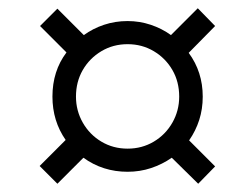

<svg xmlns="http://www.w3.org/2000/svg" viewBox="-20 -591 580 465"><path d="M119 -146 76 -189 139 -252Q107 -298 107 -357Q107 -419 141 -464L77 -528L119 -570L183 -506Q205 -522 232 -531Q259 -540 289 -540Q318 -540 345 -531Q372 -522 394 -506L459 -571L501 -528L437 -463Q471 -417 471 -357Q471 -327 462.5 -300.5Q454 -274 438 -251L501 -188L460 -146L396 -209Q373 -193 346 -184Q319 -175 289 -175Q229 -175 182 -209ZM289 -231Q324 -231 352.5 -248Q381 -265 397.5 -294Q414 -323 414 -357Q414 -393 397.5 -421.5Q381 -450 352.5 -467Q324 -484 289 -484Q254 -484 225.5 -467Q197 -450 180.5 -421.5Q164 -393 164 -357Q164 -323 180.5 -294Q197 -265 225.5 -248Q254 -231 289 -231Z"/></svg>

Font: Noto Serif Display SemiCondensed Medium
Style: Italic
Weight: 500
Width: 4
Italic angle: -12°
Designer: Monotype Design Team
Foundry: Monotype Imaging Inc.
Version: Version 2.009